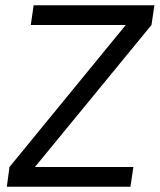

<svg xmlns="http://www.w3.org/2000/svg" viewBox="-20 -710 607 730"><path d="M459 -616 556 -615 112 -74 16 -75ZM487 -75 476 0H6L16 -75ZM567 -690 556 -615H97L108 -690Z"/></svg>

Font: Exo 2
Style: Italic
Weight: 400
Italic angle: -8°
Designer: Natanael Gama
Foundry: Natanael Gama
Version: Version 2.010